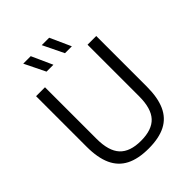

<svg xmlns="http://www.w3.org/2000/svg" viewBox="-263 -1085 1233 1233"><g transform="rotate(-45 354.0 -468.0)"><path d="M355 9.5Q260.5 9.5 200 -21.5Q139.5 -52.5 110.2 -116.8Q81 -181 81 -280V-740H162V-271Q162 -161.5 208.8 -111Q255.5 -60.5 355 -60.5Q455.5 -60.5 502 -111Q548.5 -161.5 548.5 -271V-740H627.5V-280Q627.5 -181 598.8 -116.8Q570 -52.5 509.8 -21.5Q449.5 9.5 355 9.5ZM407.5 -804 338.5 -946H406L470 -804ZM240 -804 170.5 -946H238.5L302.5 -804Z"/></g></svg>

Font: Encode Sans Condensed Thin
Style: Regular
Weight: 400
Version: Version 3.002